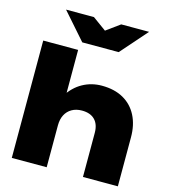

<svg xmlns="http://www.w3.org/2000/svg" viewBox="-140 -1107 1073 1217"><g transform="rotate(15 396.5 -498.5)"><path d="M52 -770H281V0H52ZM486 -590Q569 -590 627.5 -557Q686 -524 717 -463.5Q748 -403 748 -322V0H519V-289Q519 -345 489.5 -375Q460 -405 405 -405Q367 -405 339 -389Q311 -373 296 -344Q281 -315 281 -274L212 -310Q225 -403 264.5 -465Q304 -527 361 -558.5Q418 -590 486 -590ZM533 -823H294L141 -997H324L467 -893H360L503 -997H686Z"/></g></svg>

Font: Unbounded ExtraBold
Style: Regular
Weight: 800
Designer: Luke Prowse, Jean-Baptiste Morizot, Fátima Lázaro, Florian Runge
Foundry: NaN
Version: Version 1.701;gftools[0.9.28.dev5+ged2979d]